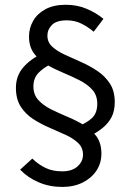

<svg xmlns="http://www.w3.org/2000/svg" viewBox="-20 -704 537 789"><path d="M235.7 64.2Q183.2 64.2 138.6 45Q94 25.9 62.8 -6.8L112.7 -52.4Q138 -28 167.1 -14Q196.1 0.1 235.7 0.1Q276 0.1 298.5 -20.1Q321.1 -40.3 321.1 -68.5Q321.1 -97.2 301.3 -116.1Q281.5 -135.1 250.1 -149.6Q218.8 -164.1 183.2 -179.3Q147.7 -194.5 116.3 -214.8Q84.9 -235.1 65.1 -266Q45.4 -297 45.4 -342.8Q45.4 -393.1 76.7 -428.4Q108.1 -463.8 154.5 -483.7L193.8 -442.8Q159 -426.2 138.1 -404.6Q117.3 -383.1 117.3 -348.4Q117.3 -315.3 137.5 -293.1Q157.6 -270.9 189.4 -255Q221.1 -239.2 257 -224.2Q292.9 -209.2 324.7 -190.2Q356.4 -171.3 376.6 -143.4Q396.7 -115.5 396.7 -72.7Q396.7 -33.3 376.1 -2.5Q355.5 28.4 319.3 46.3Q283.2 64.2 235.7 64.2ZM341.9 -141.1 296.9 -182.5Q337.2 -199.2 358.4 -219.3Q379.7 -239.4 379.7 -277.6Q379.7 -312.7 359.4 -335.2Q339.1 -357.7 307.2 -373.9Q275.4 -390.1 239.4 -405.1Q203.4 -420.1 171.6 -438.5Q139.8 -457 119.5 -484.8Q99.2 -512.5 99.2 -554Q99.2 -588.5 116.3 -618.3Q133.4 -648.2 167.1 -666.3Q200.7 -684.4 250.5 -684.4Q298 -684.4 337.3 -667.3Q376.6 -650.3 405.1 -626.5L365 -573.6Q341.4 -593.6 314.4 -607Q287.3 -620.4 254.2 -620.4Q212 -620.4 193.4 -601.5Q174.8 -582.7 174.8 -557.5Q174.8 -530.2 194.9 -511.9Q215.1 -493.6 246.5 -479.2Q278 -464.8 313.2 -449.2Q348.5 -433.7 379.9 -412.6Q411.4 -391.5 431.5 -360.9Q451.6 -330.3 451.6 -284Q451.6 -247.6 437.8 -221.5Q423.9 -195.5 399.1 -176.1Q374.3 -156.8 341.9 -141.1Z"/></svg>

Font: Source Sans Variable
Style: Regular
Weight: 200
Designer: Paul D. Hunt
Foundry: Adobe Systems Incorporated
Version: Version 3.006;hotconv 1.0.111;makeotfexe 2.5.65597